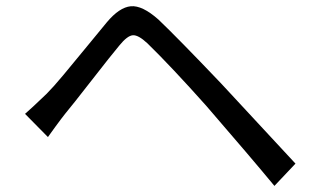

<svg xmlns="http://www.w3.org/2000/svg" viewBox="-20 -655 1040 629"><path d="M62 -282Q82 -299 133 -348Q154 -369 187 -408.5Q220 -448 265 -503Q310 -558 330 -582Q371 -631 408.5 -634.5Q446 -638 499 -591Q563 -530 704 -382Q708 -378 948 -119L879 -46Q803 -138 656 -308Q541 -437 463 -513Q433 -541 415 -539.5Q397 -538 371 -506Q345 -475 280 -391.5Q215 -308 194 -283Q182 -268 161.5 -240Q141 -212 137 -206Z"/></svg>

Font: Noto Sans SC
Style: Regular
Weight: 400
Designer: Ryoko NISHIZUKA  (kana, bopomofo & ideographs); Paul D. Hunt (Latin, Greek & Cyrillic); Sandoll Communications , Soo-you
Foundry: Adobe
Version: Version 2.002;hotconv 1.0.116;makeotfexe 2.5.65601